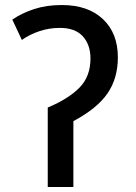

<svg xmlns="http://www.w3.org/2000/svg" viewBox="-20 -744 540 764"><path d="M170 -316Q253 -351 296.5 -395.5Q340 -440 340 -511Q340 -566 309.5 -599.5Q279 -633 218 -633Q176 -633 137 -620Q98 -607 67 -585L29 -666Q67 -692 116 -708Q165 -724 226 -724Q330 -724 389.5 -668Q449 -612 449 -516Q449 -432 407.5 -372Q366 -312 272 -262V0H170Z"/></svg>

Font: Noto Sans Mono ExtraCondensed Medium
Style: Regular
Weight: 500
Width: 2
Designer: Monotype Design Team
Foundry: Monotype Imaging Inc.
Version: Version 2.014